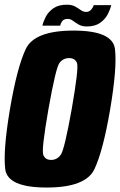

<svg xmlns="http://www.w3.org/2000/svg" viewBox="-24 -814 524 838"><path d="M179.5 4.5Q8.5 4.5 -1.2 -76Q-11 -156.5 19.5 -338Q50.5 -520 88.5 -600.2Q126.5 -680.5 297.2 -680.5Q468 -680.5 477.8 -599.8Q487.5 -519 457 -338Q426 -155.5 388 -75.5Q350 4.5 179.5 4.5ZM199 -116Q225 -116 241.2 -138.5Q257.5 -161 289 -338Q320.5 -518 312 -539.2Q303.5 -560.5 277.5 -560.5Q251.5 -560.5 235.5 -539.2Q219.5 -518 187.5 -338Q156.5 -161 164.8 -138.5Q173 -116 199 -116ZM354.5 -698.5Q333.5 -698.5 319.5 -706.8Q305.5 -715 294.5 -723.2Q283.5 -731.5 271.5 -731.5Q254.5 -731.5 247.2 -721.2Q240 -711 238.5 -702H161Q165 -720 176 -741.2Q187 -762.5 209.2 -778Q231.5 -793.5 268.5 -793.5Q289.5 -793.5 303.5 -785.8Q317.5 -778 328.5 -770Q339.5 -762 351.5 -762Q366 -762 374.5 -772.5Q383 -783 385 -791.5H461.5Q457.5 -774 446.5 -752.2Q435.5 -730.5 413.2 -714.5Q391 -698.5 354.5 -698.5Z"/></svg>

Font: Anybody Condensed ExtraBold
Style: Italic
Weight: 800
Width: 3
Italic angle: -10°
Designer: Tyler Finck
Foundry: Etcetera Type Company
Version: Version 1.010; ttfautohint (v1.8.3) -l 8 -r 50 -G 200 -x 14 